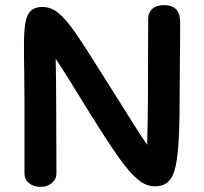

<svg xmlns="http://www.w3.org/2000/svg" viewBox="-20 -734 792 745"><path d="M679 -649Q679 -551 678 -505L677 -349Q677 -207 669 -136Q661 -65 641 -38Q621 -11 581 -11Q547 -11 515.5 -37Q484 -63 444 -118.5Q404 -174 333 -288L321 -307Q240 -440 196 -506Q198 -412 198 -332L199 -61Q199 -39 181.5 -24Q164 -9 137 -9Q110 -9 92.5 -23.5Q75 -38 75 -61V-336L74 -459Q73 -495 73 -560Q73 -617 79 -648Q85 -679 100.5 -693Q116 -707 145 -707Q179 -707 208.5 -682Q238 -657 274.5 -604Q311 -551 391 -423L476 -288Q527 -206 551 -172Q554 -289 554 -350L555 -661Q555 -685 570.5 -699.5Q586 -714 617 -714Q679 -714 679 -649Z"/></svg>

Font: Mali SemiBold
Style: Regular
Weight: 600
Designer: Kitiyaporn Chalermlarp | Katatrad Aksorn Co.,Ltd.
Foundry: Cadson Demak Co.,Ltd.
Version: Version 1.000; ttfautohint (v1.6)